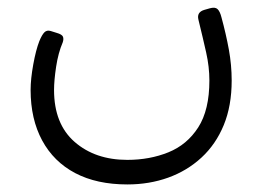

<svg xmlns="http://www.w3.org/2000/svg" viewBox="-20 -355 704 508"><path d="M317 133Q236 133 179 103Q122 73 91.5 16.5Q61 -40 61 -117Q61 -146 68 -184.5Q75 -223 84 -246Q91 -263 97.5 -269.5Q104 -276 114 -273L130 -268Q144 -264 146.5 -258Q149 -252 146 -243Q134 -215 128.5 -178.5Q123 -142 123 -117Q123 -27 177.5 20.5Q232 68 317 68Q376 68 425.5 48Q475 28 504.5 -18Q534 -64 534 -142Q534 -178 525.5 -216Q517 -254 505 -303Q500 -323 521 -329L535 -333Q549 -337 555.5 -331Q562 -325 566 -309Q578 -265 585.5 -224Q593 -183 593 -142Q593 -75 572 -24Q551 27 513 62Q475 97 425 115Q375 133 317 133Z"/></svg>

Font: Rubik Light
Style: Regular
Weight: 300
Designer: Hubert and Fischer
Foundry: Hubert and Fischer
Version: Version 2.300;gftools[0.9.30]